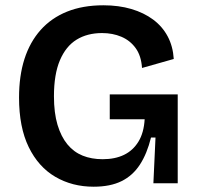

<svg xmlns="http://www.w3.org/2000/svg" viewBox="-20 -693 748 726"><path d="M334 13Q253 13 189 -24.5Q125 -62 88.5 -137Q52 -212 52 -324Q52 -406 72.5 -470Q93 -534 133.5 -579.5Q174 -625 233.5 -649Q293 -673 371 -673Q429 -673 476.5 -659Q524 -645 559 -619Q594 -593 614 -555.5Q634 -518 637 -470L517 -436Q514 -482 493 -511Q472 -540 439 -554Q406 -568 366 -568Q310 -568 269.5 -543Q229 -518 206.5 -465Q184 -412 184 -329Q184 -266 197.5 -221Q211 -176 235 -147Q259 -118 292.5 -104.5Q326 -91 368 -91Q415 -91 449 -107.5Q483 -124 503.5 -157.5Q524 -191 527 -242H395V-336H652V-222V0H560L568 -173H551Q536 -112 509 -70.5Q482 -29 439.5 -8Q397 13 334 13Z"/></svg>

Font: Bricolage Grotesque 20pt SemiBold
Style: Regular
Weight: 600
Version: Version 1.001;gftools[0.9.33.dev8+g029e19f]